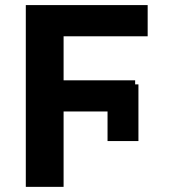

<svg xmlns="http://www.w3.org/2000/svg" viewBox="-20 -727 687 747"><path d="M518.6 -178.2H398.4V-398.7H518.6ZM227.4 0H80.4V-707.2H227.4ZM505.8 -293.3H184.3V-414.5H505.8ZM554.5 -585.8H189V-707.2H554.5Z"/></svg>

Font: Pretendard Variable
Style: Regular
Weight: 400
Designer: Base glyphs from Inter by Rasmus Andersson; Hangul glyphs from Noto Sans CJK(Source Han Sans) by Jang Soo-young and Kang
Foundry: Kil Hyung-jin
Version: Version 1.100;FEAKit 1.0